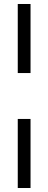

<svg xmlns="http://www.w3.org/2000/svg" viewBox="-20 -751 242 962"><path d="M69 -385V-731H133V-385ZM69 191V-155H133V191Z"/></svg>

Font: Piazzolla SC SemiBold
Style: Regular
Weight: 600
Designer: Juan Pablo del Peral
Foundry: Huerta Tipografica
Version: Version 1.330